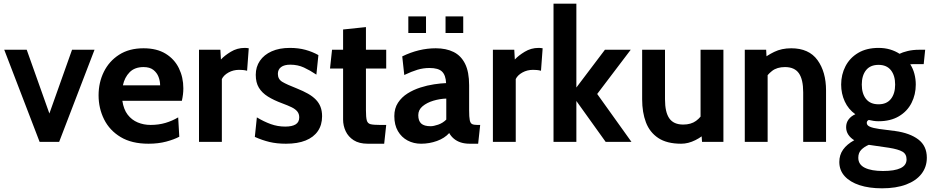

<svg xmlns="http://www.w3.org/2000/svg" viewBox="-20 -770 5052 1042"><path d="M195 0 3 -500H125L248 -154L371 -500H493L301 0Z M786 10Q695 10 635 -26Q575 -62 545 -122Q515 -182 515 -253Q515 -322 543.5 -380Q572 -438 626.5 -473Q681 -508 759 -508Q831 -508 879 -478.5Q927 -449 951 -399.5Q975 -350 975 -291Q975 -274 973 -257.5Q971 -241 967 -223H644Q651 -176 673 -147.5Q695 -119 727.5 -105.5Q760 -92 797 -92Q841 -92 878 -103Q915 -114 947 -133L953 -28Q925 -13 882 -1.5Q839 10 786 10ZM647 -307H849Q849 -330 840.5 -352.5Q832 -375 812.5 -390.5Q793 -406 759 -406Q711 -406 683.5 -378Q656 -350 647 -307Z M1060 0V-500H1176L1179 -447Q1198 -468 1232.5 -489Q1267 -510 1308 -510Q1320 -510 1330 -508L1321 -386Q1310 -389 1299 -390Q1288 -391 1278 -391Q1246 -391 1220 -376.5Q1194 -362 1184 -341V0Z M1532 10Q1482 10 1442.5 0.5Q1403 -9 1363 -27L1374 -133Q1412 -110 1449.5 -96.5Q1487 -83 1528 -83Q1565 -83 1584.5 -95Q1604 -107 1604 -133Q1604 -152 1593.5 -165Q1583 -178 1562.5 -188Q1542 -198 1512 -209Q1466 -226 1434 -246Q1402 -266 1385 -294Q1368 -322 1368 -364Q1368 -407 1390.5 -440Q1413 -473 1454.5 -491.5Q1496 -510 1553 -510Q1600 -510 1638 -499.5Q1676 -489 1708 -471L1697 -365Q1663 -388 1629.5 -403.5Q1596 -419 1555 -419Q1523 -419 1505.5 -406Q1488 -393 1488 -369Q1488 -340 1512.5 -325.5Q1537 -311 1591 -290Q1626 -276 1651.5 -261.5Q1677 -247 1694 -229.5Q1711 -212 1719.5 -190Q1728 -168 1728 -139Q1728 -92 1705 -58.5Q1682 -25 1638.5 -7.5Q1595 10 1532 10Z M1976 10Q1929 10 1899.5 -9Q1870 -28 1856 -58Q1842 -88 1842 -121V-398H1771L1782 -500H1842V-610L1966 -623V-500H2076V-398H1966V-172Q1966 -134 1970.5 -117Q1975 -100 1991 -96Q2007 -92 2042 -92H2076L2065 10Z M2265 10Q2225 10 2192 -7.5Q2159 -25 2139.5 -58.5Q2120 -92 2120 -140Q2120 -182 2140 -212.5Q2160 -243 2192 -263Q2224 -283 2261.5 -295Q2299 -307 2336 -312.5Q2373 -318 2401 -319Q2399 -362 2379 -381.5Q2359 -401 2311 -401Q2277 -401 2245.5 -391.5Q2214 -382 2174 -363L2163 -464Q2208 -486 2253.5 -497Q2299 -508 2345 -508Q2401 -508 2441.5 -488Q2482 -468 2504 -424Q2526 -380 2526 -307V-172Q2526 -134 2529.5 -117.5Q2533 -101 2542.5 -96.5Q2552 -92 2570 -92H2586L2575 10H2530Q2502 10 2480.5 3Q2459 -4 2443 -17.5Q2427 -31 2418 -48Q2393 -20 2351.5 -5Q2310 10 2265 10ZM2317 -85Q2333 -85 2358 -93.5Q2383 -102 2402 -121V-235Q2367 -234 2332 -223.5Q2297 -213 2273.5 -193.5Q2250 -174 2250 -145Q2250 -114 2266 -99.5Q2282 -85 2317 -85ZM2398 -591V-681H2494V-591ZM2196 -591V-681H2292V-591Z M2655 0V-500H2771L2774 -447Q2793 -468 2827.5 -489Q2862 -510 2903 -510Q2915 -510 2925 -508L2916 -386Q2905 -389 2894 -390Q2883 -391 2873 -391Q2841 -391 2815 -376.5Q2789 -362 2779 -341V0Z M2984 0V-750H3108V-295L3263 -500H3403L3221 -260L3407 0H3267L3108 -222V0Z M3677 10Q3599 10 3552.5 -21Q3506 -52 3485.5 -106Q3465 -160 3465 -231V-500H3589V-231Q3589 -161 3612.5 -127.5Q3636 -94 3688 -94Q3730 -94 3757.5 -114Q3785 -134 3804 -170L3782 -107V-500H3906V0H3790L3784 -87L3811 -52Q3793 -29 3754 -9.5Q3715 10 3677 10Z M4022 0V-500H4138L4143 -407L4114 -445Q4142 -469 4182 -488.5Q4222 -508 4274 -508Q4370 -508 4416.5 -444Q4463 -380 4463 -279V0H4339V-269Q4339 -339 4315.5 -372.5Q4292 -406 4240 -406Q4197 -406 4170 -385Q4143 -364 4123 -330L4146 -391V0Z M4767 252Q4697 252 4645 235Q4593 218 4564 186Q4535 154 4535 109Q4535 71 4555.5 42Q4576 13 4616 -9Q4596 -21 4584 -39Q4572 -57 4572 -80Q4572 -104 4585.5 -122Q4599 -140 4622 -150Q4584 -177 4564.5 -219.5Q4545 -262 4545 -311Q4545 -365 4568.5 -410.5Q4592 -456 4637.5 -483Q4683 -510 4748 -510Q4782 -510 4810.5 -501.5Q4839 -493 4862 -478Q4877 -486 4905.5 -493Q4934 -500 4969 -500Q4977 -500 4985 -500Q4993 -500 5001 -500L4993 -422Q4982 -422 4970.5 -422Q4959 -422 4948 -422Q4943 -422 4935.5 -422Q4928 -422 4920 -421Q4935 -398 4942.5 -369.5Q4950 -341 4950 -311Q4950 -257 4927 -211.5Q4904 -166 4858.5 -139Q4813 -112 4748 -112Q4734 -112 4721 -114Q4708 -116 4695 -119Q4684 -114 4684 -103Q4684 -90 4700.5 -82.5Q4717 -75 4752 -70L4838 -59Q4918 -48 4964 -13Q5010 22 5010 86Q5010 136 4981 173.5Q4952 211 4897.5 231.5Q4843 252 4767 252ZM4772 158Q4835 158 4867.5 142.5Q4900 127 4900 95Q4900 66 4877.5 53Q4855 40 4805 32L4695 16Q4671 26 4654.5 42.5Q4638 59 4638 86Q4638 123 4673.5 140.5Q4709 158 4772 158ZM4748 -204Q4792 -204 4815 -233Q4838 -262 4838 -311Q4838 -360 4815 -389Q4792 -418 4748 -418Q4703 -418 4680 -389Q4657 -360 4657 -311Q4657 -262 4680 -233Q4703 -204 4748 -204Z"/></svg>

Font: Cabin VF Beta
Style: Regular
Weight: 400
Designer: Pablo Impallari
Foundry: Pablo Impallari. http://www.impallari.com Igino Marini. http://www.ikern.com
Version: Version 2.200